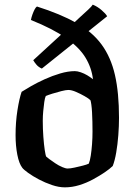

<svg xmlns="http://www.w3.org/2000/svg" viewBox="-20 -806 579 826"><path d="M259 0Q233 0 203.5 -10Q174 -20 147.5 -34Q121 -48 101.5 -62Q82 -76 76 -84Q62 -102 54.5 -140.5Q47 -179 47 -224Q47 -281 55 -331.5Q63 -382 73 -411Q87 -420 113 -435Q139 -450 172 -465Q205 -480 239 -490Q273 -500 302 -500Q313 -500 327.5 -495Q342 -490 355.5 -482Q369 -474 380 -465Q374 -515 347.5 -558.5Q321 -602 264.5 -642Q208 -682 113 -720Q115 -731 119.5 -743.5Q124 -756 129 -765.5Q134 -775 139 -778Q240 -746 308.5 -707.5Q377 -669 417 -614.5Q457 -560 474.5 -483.5Q492 -407 492 -299Q492 -264 489 -224.5Q486 -185 480 -150Q474 -115 465 -92Q453 -80 431 -65Q409 -50 380.5 -34.5Q352 -19 321 -9.5Q290 0 259 0ZM271 -81Q282 -81 300.5 -85Q319 -89 336.5 -93.5Q354 -98 362 -102Q367 -114 370.5 -136.5Q374 -159 376 -186Q378 -213 378 -240Q378 -260 377.5 -282Q377 -304 376 -322.5Q375 -341 373 -355.5Q371 -370 369 -375Q362 -382 344.5 -392Q327 -402 307.5 -410.5Q288 -419 274 -419Q264 -419 244 -414Q224 -409 205 -403Q186 -397 177 -393Q173 -385 170.5 -367Q168 -349 166 -328Q164 -307 164 -286Q164 -251 166.5 -217.5Q169 -184 172.5 -160.5Q176 -137 179 -132Q182 -129 193 -121Q204 -113 218 -103.5Q232 -94 247 -87.5Q262 -81 271 -81ZM160 -511Q146 -517 137 -527.5Q128 -538 123 -547L281 -692Q303 -713 323.5 -731.5Q344 -750 359.5 -764.5Q375 -779 379 -786Q399 -778 417 -762.5Q435 -747 441 -736Z"/></svg>

Font: Texturina Medium 12pt SemiBold
Style: Regular
Weight: 600
Version: Version 1.002